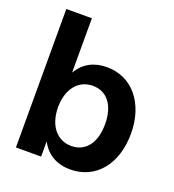

<svg xmlns="http://www.w3.org/2000/svg" viewBox="-134 -833 861 948"><g transform="rotate(20 296.5 -359.0)"><path d="M340.3 10.7C475.1 10.7 563.5 -97.2 563.5 -258.3C563.5 -417 473.1 -526.4 341.3 -526.4C274.4 -526.4 220.7 -499.5 188 -443.4H187V-727.5H52.7V0H185.1V-79.1H186C216.8 -19 272.9 10.7 340.3 10.7ZM306.6 -100.1C230.5 -100.1 180.2 -162.6 180.2 -258.3C180.2 -354 230.5 -416 306.6 -416C379.4 -416 427.2 -358.9 427.2 -258.3C427.2 -157.2 379.4 -100.1 306.6 -100.1Z"/></g></svg>

Font: Raveo Display Display SemiBold
Style: Regular
Weight: 600
Designer: Jakub Foglar, Rasmus Andersson (Inter)
Foundry: Jakubfoglar.com
Version: Version 1.100;Glyphs 3.2.3 (3260)